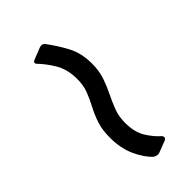

<svg xmlns="http://www.w3.org/2000/svg" viewBox="15 -643 538 538"><g transform="rotate(45 284.0 -373.5)"><path d="M518.7 -368.1Q500.6 -348.2 468.4 -333.5Q436.2 -318.8 393.9 -318.8Q363 -318.8 340 -326.5Q316.9 -334.2 297.5 -344.6Q278.1 -355 258.1 -362.7Q238.1 -370.5 212.7 -370.5Q174.7 -370.5 147.6 -354.4Q120.6 -338.3 100.9 -318.9Q96.3 -316.5 93.2 -318.9Q90.1 -321.4 88.9 -326.7L76.1 -359.1Q74.6 -364 74.9 -367.3Q75.1 -370.7 78.5 -375.2Q108 -397.3 138.9 -413.8Q169.9 -430.3 211.6 -430.3Q240.8 -430.3 263.7 -422.3Q286.6 -414.4 307.1 -404.2Q327.5 -394.1 348.5 -386.1Q369.6 -378.2 394.5 -378.2Q431.4 -378.2 455.2 -392.9Q479.1 -407.7 494.3 -425.6Q500.4 -429.4 504.2 -426.6Q508.1 -423.7 509.9 -417L521.4 -387Q524.8 -379.9 518.7 -368.1Z"/></g></svg>

Font: Libre Franklin Thin
Style: Italic
Weight: 100
Italic angle: -8°
Designer: Pablo Impallari, Rodrigo Fuenzalida, Nhung Nguyen
Foundry: Impallari Type
Version: Version 3.000